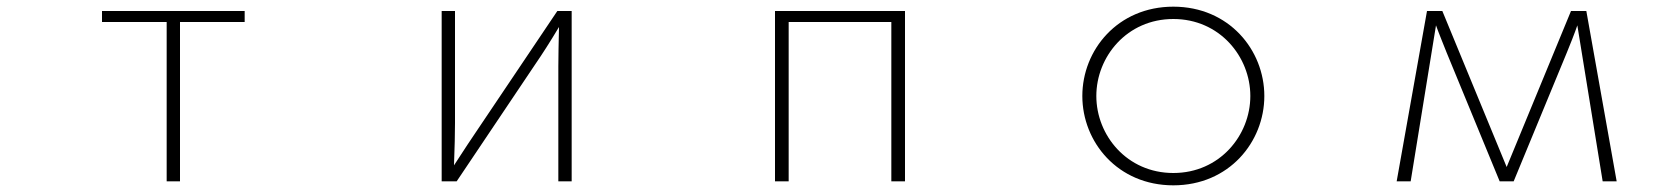

<svg xmlns="http://www.w3.org/2000/svg" viewBox="-20 -523 5040 576"><path d="M480 -457V21H520V-457H714V-490H286V-457Z M1305 -490V21H1350L1587 -332C1607 -361 1630 -397 1657 -442C1656 -417 1655 -335 1655 -323V21H1695V-490H1652L1414 -136C1398 -113 1370 -70 1342 -27C1344 -73 1345 -130 1345 -154V-490Z M2305 -490V21H2346V-457H2654V21H2695V-490Z M3227 -235C3227 -97 3333 33 3500 33C3667 33 3773 -97 3773 -235C3773 -373 3667 -503 3500 -503C3333 -503 3227 -373 3227 -235ZM3500 -4C3361 -4 3269 -117 3269 -235C3269 -353 3361 -466 3500 -466C3639 -466 3731 -353 3731 -235C3731 -117 3639 -4 3500 -4Z M4261 -490 4170 21H4212L4288 -447C4293 -432 4314 -380 4320 -365L4479 21H4521L4680 -364C4686 -378 4707 -431 4712 -447L4788 21H4830L4739 -490H4693L4500 -22L4307 -490Z"/></svg>

Font: LINE Seed JP_OTF Thin
Style: Regular
Weight: 250
Designer: LY Corporation & Fontrix & Fontworks
Version: Version 1.007